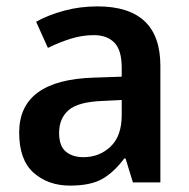

<svg xmlns="http://www.w3.org/2000/svg" viewBox="-20 -571 593 601"><path d="M361 -258V-211Q361 -145 326 -112Q291 -79 241 -79Q207 -79 186 -96.5Q165 -114 165 -155Q165 -200 194.5 -226Q224 -252 300 -255ZM285 -551Q230 -551 180.5 -537.5Q131 -524 93 -503L130 -421Q164 -438 200.5 -449.5Q237 -461 274 -461Q315 -461 338 -437.5Q361 -414 361 -359V-331L274 -328Q40 -321 40 -156Q40 -70 85.5 -30Q131 10 199 10Q263 10 299.5 -10.5Q336 -31 369 -75H373L396 0H482V-365Q482 -551 285 -551Z"/></svg>

Font: Noto Sans Display Medium
Style: Regular
Weight: 500
Designer: Monotype Design Team
Foundry: Monotype Imaging Inc.
Version: Version 1.900